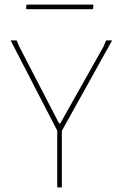

<svg xmlns="http://www.w3.org/2000/svg" viewBox="-20 -812 535 832"><path d="M382 -792 385 -789 383 -772H96L93 -775L95 -792ZM466 -637 248 -245V0H228V-246L26 -637H52L63 -611L236 -277H241L429 -611L440 -637Z"/></svg>

Font: Alegreya Sans SC Thin
Style: Regular
Weight: 100
Designer: Juan Pablo del Peral
Foundry: Huerta Tipografica
Version: Version 2.007